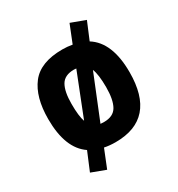

<svg xmlns="http://www.w3.org/2000/svg" viewBox="-170 -719 873 940"><g transform="rotate(-30 266.0 -249.5)"><path d="M266 -512Q294 -512 322 -507L362 -607L443 -577L402 -479Q496 -420 496 -251Q496 12 266 12Q232 12 203 6L162 108L82 78L125 -25Q36 -85 36 -251Q36 -375 89 -443.5Q142 -512 266 -512ZM266 -102Q319 -102 339.5 -138Q360 -174 360 -245Q360 -316 346 -350L246 -103Q252 -102 266 -102ZM279 -397 266 -398Q213 -398 192.5 -363Q172 -328 172 -258Q172 -188 184 -156Z"/></g></svg>

Font: Titillium-CLs Web
Style: CLs-Bold
Weight: 700
Version: Version 1.002;PS 57.000;hotconv 1.0.70;makeotf.lib2.5.55311